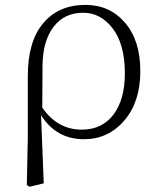

<svg xmlns="http://www.w3.org/2000/svg" viewBox="-20 -541 628 765"><path d="M149.4 -279.3 148.4 -112.3Q209 -24.4 305.7 -24.4Q386.7 -24.4 432.1 -84.5Q477.5 -144.5 477.5 -249Q477.5 -363.3 429.7 -426.8Q381.8 -490.2 311.5 -490.2Q236.3 -490.2 193.4 -434.1Q150.4 -377.9 149.4 -279.3ZM90.8 5.9V-238.3Q90.8 -376 152.3 -448.7Q213.9 -521.5 320.3 -521.5Q417 -521.5 478 -450.7Q539.1 -379.9 539.1 -257.8Q539.1 -134.8 475.1 -60.5Q411.1 13.7 314.5 13.7Q204.1 13.7 143.6 -82L154.3 189.5L97.7 203.1L86.9 196.3Z"/></svg>

Font: GenYoMin TW TTF ExtraLight
Style: Regular
Weight: 250
Version: Version 1.300